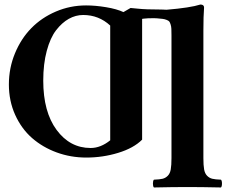

<svg xmlns="http://www.w3.org/2000/svg" viewBox="-20 -682 1035 843"><path d="M345.2 -616.2Q312.5 -616.2 282.2 -599.4Q252 -582.5 226.3 -549.3Q200.7 -516.1 185.3 -458.7Q169.9 -401.4 169.9 -328.1Q169.9 -190.9 228.5 -111.6Q287.1 -32.2 377.9 -32.2Q421.9 -32.2 463.9 -65.9V-569.8Q413.6 -616.2 345.2 -616.2ZM732.9 12.2V-526.9Q732.9 -545.4 732.4 -555.7Q731.9 -565.9 729 -575Q726.1 -584 723.1 -587.6Q720.2 -591.3 711.4 -594.7Q702.6 -598.1 694.3 -599.1Q686 -600.1 668.9 -601.6Q660.2 -601.6 657.2 -602.1Q644.5 -602.5 631.1 -601.8Q617.7 -601.1 610.8 -600.1L604 -599.1V-68.8Q566.9 -31.7 499.3 -11Q431.6 9.8 358.9 9.8Q290.5 9.8 229 -12.7Q167.5 -35.2 120.8 -75.9Q74.2 -116.7 46.6 -177.7Q19 -238.8 19 -311Q19 -383.3 45.7 -447.8Q72.3 -512.2 117.4 -558.3Q162.6 -604.5 225.3 -631.3Q288.1 -658.2 357.9 -658.2Q398.9 -658.2 445.8 -650.4Q492.7 -642.6 522 -628.9Q539.6 -639.6 553.2 -647L585 -644Q619.1 -640.1 689.9 -640.1Q696.8 -640.1 702.6 -639.6Q708.5 -639.2 711.4 -639.2Q815.4 -647.9 859.9 -662.1Q876 -662.1 876 -648.9Q873 -611.8 873 -546.9V12.2Q873 43.9 876.2 61.8Q879.4 79.6 889.2 89.6Q898.9 99.6 911.9 102.8Q924.8 106 950.2 106.9Q954.6 111.3 954.6 124Q954.6 136.7 950.2 141.1Q864.3 139.2 803.2 139.2Q739.7 139.2 655.8 141.1Q651.4 136.7 651.4 124Q651.4 111.3 655.8 106.9Q681.2 106 694.1 102.8Q707 99.6 716.8 89.6Q726.6 79.6 729.7 61.8Q732.9 43.9 732.9 12.2Z"/></svg>

Font: Linux Libertine G
Style: Bold
Weight: 700
Designer: Philipp H. Poll
Foundry: Philipp H. Poll
Version: Version 5.0.3